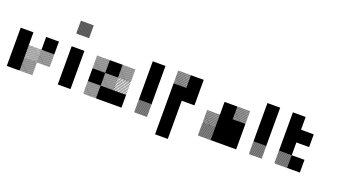

<svg xmlns="http://www.w3.org/2000/svg" viewBox="-77 -1514 4153 2360"><g transform="rotate(20 1999.5 -333.5)"><path d="M167.5 -162.5 162.5 -167.5H167.5ZM167.5 -145 145 -167.5H150.8L167.5 -150.8ZM167.5 -127.5 127.5 -167.5H133.3L167.5 -133.3ZM167.5 -110 110 -167.5H115.8L167.5 -115.8ZM167.5 -92.5 92.5 -167.5H97.5L167.5 -97.5ZM167.5 -75 75 -167.5H80.8L167.5 -80.8ZM167.5 -57.5 57.5 -167.5H63.3L167.5 -63.3ZM167.5 -40 40 -167.5H45.8L167.5 -45.8ZM167.5 -22.5 22.5 -167.5H28.3L167.5 -28.3ZM167.5 -5 5 -167.5H10.8L167.5 -10.8ZM155.8 0.8 -0.8 -155.8V-161.7L161.7 0.8ZM138.3 0.8 -0.8 -138.3V-144.2L144.2 0.8ZM120.8 0.8 -0.8 -120.8V-126.7L126.7 0.8ZM103.3 0.8 -0.8 -103.3V-109.2L109.2 0.8ZM85.8 0.8 -0.8 -85.8V-91.7L91.7 0.8ZM68.3 0.8 -0.8 -68.3V-74.2L74.2 0.8ZM50.8 0.8 -0.8 -50.8V-56.7L56.7 0.8ZM33.3 0.8 -0.8 -33.3V-39.2L39.2 0.8ZM15.8 0.8 -0.8 -15.8V-21.7L21.7 0.8ZM167.5 -167.5H168.3L167.5 -168.3ZM333.3 -500H500V-333.3H333.3ZM334.2 -155.8 322.5 -167.5H328.3L334.2 -161.7ZM334.2 -141.7 308.3 -167.5H314.2L334.2 -147.5ZM334.2 -127.5 294.2 -167.5H300L334.2 -133.3ZM334.2 -113.3 280 -167.5H285.8L334.2 -119.2ZM334.2 -99.2 265.8 -167.5H271.7L334.2 -105ZM334.2 -85 251.7 -167.5H257.5L334.2 -90.8ZM334.2 -70.8 237.5 -167.5H243.3L334.2 -76.7ZM334.2 -56.7 223.3 -167.5H229.2L334.2 -62.5ZM334.2 -42.5 209.2 -167.5H215L334.2 -48.3ZM334.2 -28.3 195 -167.5H200.8L334.2 -34.2ZM334.2 -14.2 180.8 -167.5H186.7L334.2 -20ZM334.2 0 166.7 -167.5H172.5L334.2 -5.8ZM320.8 0.8 165.8 -154.2V-160L326.7 0.8ZM306.7 0.8 165.8 -140V-145.8L312.5 0.8ZM292.5 0.8 165.8 -125.8V-131.7L298.3 0.8ZM278.3 0.8 165.8 -111.7V-117.5L284.2 0.8ZM263.3 0.8 165.8 -96.7V-103.3L270 0.8ZM250 0.8 165.8 -83.3V-89.2L255.8 0.8ZM235.8 0.8 165.8 -69.2V-75L241.7 0.8ZM221.7 0.8 165.8 -55V-60.8L227.5 0.8ZM207.5 0.8 165.8 -40.8V-46.7L213.3 0.8ZM193.3 0.8 165.8 -26.7V-32.5L199.2 0.8ZM179.2 0.8 165.8 -12.5V-18.3L185 0.8ZM500.8 -322.5 489.2 -334.2H495L500.8 -328.3ZM500.8 -308.3 475 -334.2H480.8L500.8 -314.2ZM500.8 -294.2 460.8 -334.2H466.7L500.8 -300ZM500.8 -280 446.7 -334.2H452.5L500.8 -285.8ZM500.8 -265.8 432.5 -334.2H438.3L500.8 -271.7ZM500.8 -251.7 418.3 -334.2H424.2L500.8 -257.5ZM500.8 -237.5 404.2 -334.2H410L500.8 -243.3ZM500.8 -223.3 390 -334.2H395.8L500.8 -229.2ZM500.8 -209.2 375.8 -334.2H381.7L500.8 -215ZM500.8 -195 361.7 -334.2H367.5L500.8 -200.8ZM500.8 -180.8 347.5 -334.2H353.3L500.8 -186.7ZM500.8 -166.7 333.3 -334.2H339.2L500.8 -172.5ZM487.5 -165.8 332.5 -320.8V-326.7L493.3 -165.8ZM473.3 -165.8 332.5 -306.7V-312.5L479.2 -165.8ZM459.2 -165.8 332.5 -292.5V-298.3L465 -165.8ZM445 -165.8 332.5 -278.3V-284.2L450.8 -165.8ZM430 -165.8 332.5 -263.3V-270L436.7 -165.8ZM416.7 -165.8 332.5 -250V-255.8L422.5 -165.8ZM402.5 -165.8 332.5 -235.8V-241.7L408.3 -165.8ZM388.3 -165.8 332.5 -221.7V-227.5L394.2 -165.8ZM374.2 -165.8 332.5 -207.5V-213.3L380 -165.8ZM360 -165.8 332.5 -193.3V-199.2L365.8 -165.8ZM345.8 -165.8 332.5 -179.2V-185L351.7 -165.8ZM334.2 -329.2 329.2 -334.2H334.2ZM334.2 -311.7 311.7 -334.2H317.5L334.2 -317.5ZM334.2 -294.2 294.2 -334.2H300L334.2 -300ZM334.2 -276.7 276.7 -334.2H282.5L334.2 -282.5ZM334.2 -259.2 259.2 -334.2H264.2L334.2 -264.2ZM334.2 -241.7 241.7 -334.2H247.5L334.2 -247.5ZM334.2 -224.2 224.2 -334.2H230L334.2 -230ZM334.2 -206.7 206.7 -334.2H212.5L334.2 -212.5ZM334.2 -189.2 189.2 -334.2H195L334.2 -195ZM334.2 -171.7 171.7 -334.2H177.5L334.2 -177.5ZM322.5 -165.8 165.8 -322.5V-328.3L328.3 -165.8ZM305 -165.8 165.8 -305V-310.8L310.8 -165.8ZM287.5 -165.8 165.8 -287.5V-293.3L293.3 -165.8ZM270 -165.8 165.8 -270V-275.8L275.8 -165.8ZM252.5 -165.8 165.8 -252.5V-258.3L258.3 -165.8ZM235 -165.8 165.8 -235V-240.8L240.8 -165.8ZM217.5 -165.8 165.8 -217.5V-223.3L223.3 -165.8ZM200 -165.8 165.8 -200V-205.8L205.8 -165.8ZM182.5 -165.8 165.8 -182.5V-188.3L188.3 -165.8ZM334.2 -334.2H335L334.2 -335ZM500.8 -495.8 495.8 -500.8H500.8ZM500.8 -478.3 478.3 -500.8H484.2L500.8 -484.2ZM500.8 -460.8 460.8 -500.8H466.7L500.8 -466.7ZM500.8 -443.3 443.3 -500.8H449.2L500.8 -449.2ZM500.8 -425.8 425.8 -500.8H430.8L500.8 -430.8ZM500.8 -408.3 408.3 -500.8H414.2L500.8 -414.2ZM500.8 -390.8 390.8 -500.8H396.7L500.8 -396.7ZM500.8 -373.3 373.3 -500.8H379.2L500.8 -379.2ZM500.8 -355.8 355.8 -500.8H361.7L500.8 -361.7ZM500.8 -338.3 338.3 -500.8H344.2L500.8 -344.2ZM489.2 -332.5 332.5 -489.2V-495L495 -332.5ZM471.7 -332.5 332.5 -471.7V-477.5L477.5 -332.5ZM454.2 -332.5 332.5 -454.2V-460L460 -332.5ZM436.7 -332.5 332.5 -436.7V-442.5L442.5 -332.5ZM419.2 -332.5 332.5 -419.2V-425L425 -332.5ZM401.7 -332.5 332.5 -401.7V-407.5L407.5 -332.5ZM384.2 -332.5 332.5 -384.2V-390L390 -332.5ZM366.7 -332.5 332.5 -366.7V-372.5L372.5 -332.5ZM349.2 -332.5 332.5 -349.2V-355L355 -332.5ZM500.8 -500.8H501.7L500.8 -501.7ZM0 -166.7H166.7V0H0ZM0 -333.3H166.7V0H0ZM0 -500H166.7V-166.7H0Z M834.2 -826.7 826.7 -834.2H832.5L834.2 -832.5ZM834.2 -817.5 817.5 -834.2H823.3L834.2 -823.3ZM834.2 -808.3 808.3 -834.2H814.2L834.2 -814.2ZM834.2 -799.2 799.2 -834.2H805L834.2 -805ZM834.2 -790 790 -834.2H795.8L834.2 -795.8ZM834.2 -780.8 780.8 -834.2H786.7L834.2 -786.7ZM834.2 -771.7 771.7 -834.2H777.5L834.2 -777.5ZM834.2 -762.5 762.5 -834.2H768.3L834.2 -768.3ZM834.2 -753.3 753.3 -834.2H759.2L834.2 -759.2ZM834.2 -744.2 744.2 -834.2H750L834.2 -750ZM834.2 -735 735 -834.2H740.8L834.2 -740.8ZM834.2 -725.8 725.8 -834.2H731.7L834.2 -731.7ZM834.2 -716.7 716.7 -834.2H722.5L834.2 -722.5ZM834.2 -707.5 707.5 -834.2H713.3L834.2 -713.3ZM834.2 -698.3 698.3 -834.2H704.2L834.2 -704.2ZM834.2 -689.2 689.2 -834.2H695L834.2 -695ZM834.2 -680 680 -834.2H685.8L834.2 -685.8ZM834.2 -670.8 670.8 -834.2H676.7L834.2 -676.7ZM830 -665.8 665.8 -830 667.5 -834.2 834.2 -667.5ZM820.8 -665.8 665.8 -820.8V-826.7L826.7 -665.8ZM811.7 -665.8 665.8 -811.7V-817.5L817.5 -665.8ZM802.5 -665.8 665.8 -802.5V-808.3L808.3 -665.8ZM793.3 -665.8 665.8 -793.3V-799.2L799.2 -665.8ZM784.2 -665.8 665.8 -784.2V-790L790 -665.8ZM775 -665.8 665.8 -775V-780.8L780.8 -665.8ZM765.8 -665.8 665.8 -765.8V-771.7L771.7 -665.8ZM756.7 -665.8 665.8 -756.7V-762.5L762.5 -665.8ZM747.5 -665.8 665.8 -747.5V-753.3L753.3 -665.8ZM738.3 -665.8 665.8 -738.3V-744.2L744.2 -665.8ZM729.2 -665.8 665.8 -729.2V-735L735 -665.8ZM720 -665.8 665.8 -720V-725.8L725.8 -665.8ZM710 -665.8 665.8 -710V-716.7L716.7 -665.8ZM701.7 -665.8 665.8 -701.7V-707.5L707.5 -665.8ZM692.5 -665.8 665.8 -692.5V-698.3L698.3 -665.8ZM683.3 -665.8 665.8 -683.3V-689.2L689.2 -665.8ZM674.2 -665.8 665.8 -674.2V-680L680 -665.8ZM666.7 -166.7H833.3V0H666.7ZM666.7 -333.3H833.3V0H666.7ZM666.7 -500H833.3V-166.7H666.7Z M1333.3 -166.7H1500V0H1333.3ZM1166.7 -166.7H1333.3V0H1166.7ZM1167.5 -155.8 1155.8 -167.5H1161.7L1167.5 -161.7ZM1167.5 -141.7 1141.7 -167.5H1147.5L1167.5 -147.5ZM1167.5 -127.5 1127.5 -167.5H1133.3L1167.5 -133.3ZM1167.5 -113.3 1113.3 -167.5H1119.2L1167.5 -119.2ZM1167.5 -99.2 1099.2 -167.5H1105L1167.5 -105ZM1167.5 -85 1085 -167.5H1090.8L1167.5 -90.8ZM1167.5 -70.8 1070.8 -167.5H1076.7L1167.5 -76.7ZM1167.5 -56.7 1056.7 -167.5H1062.5L1167.5 -62.5ZM1167.5 -42.5 1042.5 -167.5H1048.3L1167.5 -48.3ZM1167.5 -28.3 1028.3 -167.5H1034.2L1167.5 -34.2ZM1167.5 -14.2 1014.2 -167.5H1020L1167.5 -20ZM1167.5 0 1000 -167.5H1005.8L1167.5 -5.8ZM1154.2 0.8 999.2 -154.2V-160L1160 0.8ZM1140 0.8 999.2 -140V-145.8L1145.8 0.8ZM1125.8 0.8 999.2 -125.8V-131.7L1131.7 0.8ZM1111.7 0.8 999.2 -111.7V-117.5L1117.5 0.8ZM1096.7 0.8 999.2 -96.7V-103.3L1103.3 0.8ZM1083.3 0.8 999.2 -83.3V-89.2L1089.2 0.8ZM1069.2 0.8 999.2 -69.2V-75L1075 0.8ZM1055 0.8 999.2 -55V-60.8L1060.8 0.8ZM1040.8 0.8 999.2 -40.8V-46.7L1046.7 0.8ZM1026.7 0.8 999.2 -26.7V-32.5L1032.5 0.8ZM1012.5 0.8 999.2 -12.5V-18.3L1018.3 0.8ZM1334.2 -163.3 1330 -167.5H1334.2ZM1334.2 -142.5 1309.2 -167.5H1315L1334.2 -148.3ZM1334.2 -121.7 1288.3 -167.5H1294.2L1334.2 -127.5ZM1334.2 -100.8 1267.5 -167.5H1273.3L1334.2 -106.7ZM1334.2 -80 1246.7 -167.5H1252.5L1334.2 -85.8ZM1334.2 -59.2 1225.8 -167.5H1231.7L1334.2 -65ZM1334.2 -38.3 1205 -167.5H1210L1334.2 -43.3ZM1334.2 -17.5 1184.2 -167.5H1190L1334.2 -23.3ZM1331.7 0.8 1165.8 -165 1169.2 -167.5 1334.2 -2.5ZM1310.8 0.8 1165.8 -144.2V-150L1316.7 0.8ZM1290 0.8 1165.8 -123.3V-129.2L1295.8 0.8ZM1269.2 0.8 1165.8 -102.5V-108.3L1275 0.8ZM1248.3 0.8 1165.8 -81.7V-86.7L1253.3 0.8ZM1227.5 0.8 1165.8 -60.8V-66.7L1233.3 0.8ZM1206.7 0.8 1165.8 -40V-45.8L1212.5 0.8ZM1185.8 0.8 1165.8 -19.2V-25L1191.7 0.8ZM1334.2 -167.5H1335.8L1334.2 -169.2ZM1167.5 -155.8 1155.8 -167.5H1161.7L1167.5 -161.7ZM1167.5 -141.7 1141.7 -167.5H1147.5L1167.5 -147.5ZM1167.5 -127.5 1127.5 -167.5H1133.3L1167.5 -133.3ZM1167.5 -113.3 1113.3 -167.5H1119.2L1167.5 -119.2ZM1167.5 -99.2 1099.2 -167.5H1105L1167.5 -105ZM1167.5 -85 1085 -167.5H1090.8L1167.5 -90.8ZM1167.5 -70.8 1070.8 -167.5H1076.7L1167.5 -76.7ZM1167.5 -56.7 1056.7 -167.5H1062.5L1167.5 -62.5ZM1167.5 -42.5 1042.5 -167.5H1048.3L1167.5 -48.3ZM1167.5 -28.3 1028.3 -167.5H1034.2L1167.5 -34.2ZM1167.5 -14.2 1014.2 -167.5H1020L1167.5 -20ZM1167.5 0 1000 -167.5H1005.8L1167.5 -5.8ZM1154.2 0.8 999.2 -154.2V-160L1160 0.8ZM1140 0.8 999.2 -140V-145.8L1145.8 0.8ZM1125.8 0.8 999.2 -125.8V-131.7L1131.7 0.8ZM1111.7 0.8 999.2 -111.7V-117.5L1117.5 0.8ZM1096.7 0.8 999.2 -96.7V-103.3L1103.3 0.8ZM1083.3 0.8 999.2 -83.3V-89.2L1089.2 0.8ZM1069.2 0.8 999.2 -69.2V-75L1075 0.8ZM1055 0.8 999.2 -55V-60.8L1060.8 0.8ZM1040.8 0.8 999.2 -40.8V-46.7L1046.7 0.8ZM1026.7 0.8 999.2 -26.7V-32.5L1032.5 0.8ZM1012.5 0.8 999.2 -12.5V-18.3L1018.3 0.8ZM1500.8 -330 1496.7 -334.2H1500.8ZM1500.8 -309.2 1475.8 -334.2H1481.7L1500.8 -315ZM1500.8 -288.3 1455 -334.2H1460.8L1500.8 -294.2ZM1500.8 -267.5 1434.2 -334.2H1440L1500.8 -273.3ZM1500.8 -246.7 1413.3 -334.2H1419.2L1500.8 -252.5ZM1500.8 -225.8 1392.5 -334.2H1398.3L1500.8 -231.7ZM1500.8 -205 1371.7 -334.2H1376.7L1500.8 -210ZM1500.8 -184.2 1350.8 -334.2H1356.7L1500.8 -190ZM1498.3 -165.8 1332.5 -331.7 1335.8 -334.2 1500.8 -169.2ZM1477.5 -165.8 1332.5 -310.8V-316.7L1483.3 -165.8ZM1456.7 -165.8 1332.5 -290V-295.8L1462.5 -165.8ZM1435.8 -165.8 1332.5 -269.2V-275L1441.7 -165.8ZM1415 -165.8 1332.5 -248.3V-253.3L1420 -165.8ZM1394.2 -165.8 1332.5 -227.5V-233.3L1400 -165.8ZM1373.3 -165.8 1332.5 -206.7V-212.5L1379.2 -165.8ZM1352.5 -165.8 1332.5 -185.8V-191.7L1358.3 -165.8ZM1500.8 -334.2H1502.5L1500.8 -335.8ZM1334.2 -322.5 1322.5 -334.2H1328.3L1334.2 -328.3ZM1334.2 -308.3 1308.3 -334.2H1314.2L1334.2 -314.2ZM1334.2 -294.2 1294.2 -334.2H1300L1334.2 -300ZM1334.2 -280 1280 -334.2H1285.8L1334.2 -285.8ZM1334.2 -265.8 1265.8 -334.2H1271.7L1334.2 -271.7ZM1334.2 -251.7 1251.7 -334.2H1257.5L1334.2 -257.5ZM1334.2 -237.5 1237.5 -334.2H1243.3L1334.2 -243.3ZM1334.2 -223.3 1223.3 -334.2H1229.2L1334.2 -229.2ZM1334.2 -209.2 1209.2 -334.2H1215L1334.2 -215ZM1334.2 -195 1195 -334.2H1200.8L1334.2 -200.8ZM1334.2 -180.8 1180.8 -334.2H1186.7L1334.2 -186.7ZM1334.2 -166.7 1166.7 -334.2H1172.5L1334.2 -172.5ZM1320.8 -165.8 1165.8 -320.8V-326.7L1326.7 -165.8ZM1306.7 -165.8 1165.8 -306.7V-312.5L1312.5 -165.8ZM1292.5 -165.8 1165.8 -292.5V-298.3L1298.3 -165.8ZM1278.3 -165.8 1165.8 -278.3V-284.2L1284.2 -165.8ZM1263.3 -165.8 1165.8 -263.3V-270L1270 -165.8ZM1250 -165.8 1165.8 -250V-255.8L1255.8 -165.8ZM1235.8 -165.8 1165.8 -235.8V-241.7L1241.7 -165.8ZM1221.7 -165.8 1165.8 -221.7V-227.5L1227.5 -165.8ZM1207.5 -165.8 1165.8 -207.5V-213.3L1213.3 -165.8ZM1193.3 -165.8 1165.8 -193.3V-199.2L1199.2 -165.8ZM1179.2 -165.8 1165.8 -179.2V-185L1185 -165.8ZM1500.8 -489.2 1489.2 -500.8H1495L1500.8 -495ZM1500.8 -475 1475 -500.8H1480.8L1500.8 -480.8ZM1500.8 -460.8 1460.8 -500.8H1466.7L1500.8 -466.7ZM1500.8 -446.7 1446.7 -500.8H1452.5L1500.8 -452.5ZM1500.8 -432.5 1432.5 -500.8H1438.3L1500.8 -438.3ZM1500.8 -418.3 1418.3 -500.8H1424.2L1500.8 -424.2ZM1500.8 -404.2 1404.2 -500.8H1410L1500.8 -410ZM1500.8 -390 1390 -500.8H1395.8L1500.8 -395.8ZM1500.8 -375.8 1375.8 -500.8H1381.7L1500.8 -381.7ZM1500.8 -361.7 1361.7 -500.8H1367.5L1500.8 -367.5ZM1500.8 -347.5 1347.5 -500.8H1353.3L1500.8 -353.3ZM1500.8 -333.3 1333.3 -500.8H1339.2L1500.8 -339.2ZM1487.5 -332.5 1332.5 -487.5V-493.3L1493.3 -332.5ZM1473.3 -332.5 1332.5 -473.3V-479.2L1479.2 -332.5ZM1459.2 -332.5 1332.5 -459.2V-465L1465 -332.5ZM1445 -332.5 1332.5 -445V-450.8L1450.8 -332.5ZM1430 -332.5 1332.5 -430V-436.7L1436.7 -332.5ZM1416.7 -332.5 1332.5 -416.7V-422.5L1422.5 -332.5ZM1402.5 -332.5 1332.5 -402.5V-408.3L1408.3 -332.5ZM1388.3 -332.5 1332.5 -388.3V-394.2L1394.2 -332.5ZM1374.2 -332.5 1332.5 -374.2V-380L1380 -332.5ZM1360 -332.5 1332.5 -360V-365.8L1365.8 -332.5ZM1345.8 -332.5 1332.5 -345.8V-351.7L1351.7 -332.5ZM1167.5 -489.2 1155.8 -500.8H1161.7L1167.5 -495ZM1167.5 -475 1141.7 -500.8H1147.5L1167.5 -480.8ZM1167.5 -460.8 1127.5 -500.8H1133.3L1167.5 -466.7ZM1167.5 -446.7 1113.3 -500.8H1119.2L1167.5 -452.5ZM1167.5 -432.5 1099.2 -500.8H1105L1167.5 -438.3ZM1167.5 -418.3 1085 -500.8H1090.8L1167.5 -424.2ZM1167.5 -404.2 1070.8 -500.8H1076.7L1167.5 -410ZM1167.5 -390 1056.7 -500.8H1062.5L1167.5 -395.8ZM1167.5 -375.8 1042.5 -500.8H1048.3L1167.5 -381.7ZM1167.5 -361.7 1028.3 -500.8H1034.2L1167.5 -367.5ZM1167.5 -347.5 1014.2 -500.8H1020L1167.5 -353.3ZM1167.5 -333.3 1000 -500.8H1005.8L1167.5 -339.2ZM1154.2 -332.5 999.2 -487.5V-493.3L1160 -332.5ZM1140 -332.5 999.2 -473.3V-479.2L1145.8 -332.5ZM1125.8 -332.5 999.2 -459.2V-465L1131.7 -332.5ZM1111.7 -332.5 999.2 -445V-450.8L1117.5 -332.5ZM1096.7 -332.5 999.2 -430V-436.7L1103.3 -332.5ZM1083.3 -332.5 999.2 -416.7V-422.5L1089.2 -332.5ZM1069.2 -332.5 999.2 -402.5V-408.3L1075 -332.5ZM1055 -332.5 999.2 -388.3V-394.2L1060.8 -332.5ZM1040.8 -332.5 999.2 -374.2V-380L1046.7 -332.5ZM1026.7 -332.5 999.2 -360V-365.8L1032.5 -332.5ZM1012.5 -332.5 999.2 -345.8V-351.7L1018.3 -332.5ZM1000 -333.3H1166.7V-166.7H1000ZM1166.7 -500H1333.3V-333.3H1166.7Z M1834.2 -165.8 1832.5 -167.5H1834.2ZM1834.2 -155 1821.7 -167.5H1827.5L1834.2 -160.8ZM1834.2 -144.2 1810.8 -167.5H1816.7L1834.2 -150ZM1834.2 -133.3 1800 -167.5H1805.8L1834.2 -139.2ZM1834.2 -122.5 1789.2 -167.5H1795L1834.2 -128.3ZM1834.2 -111.7 1778.3 -167.5H1784.2L1834.2 -117.5ZM1834.2 -100.8 1767.5 -167.5H1773.3L1834.2 -106.7ZM1834.2 -90 1756.7 -167.5H1762.5L1834.2 -95.8ZM1834.2 -79.2 1745.8 -167.5H1751.7L1834.2 -85ZM1834.2 -68.3 1735 -167.5H1740.8L1834.2 -74.2ZM1834.2 -57.5 1724.2 -167.5H1730L1834.2 -63.3ZM1834.2 -46.7 1713.3 -167.5H1719.2L1834.2 -52.5ZM1834.2 -35.8 1702.5 -167.5H1708.3L1834.2 -41.7ZM1834.2 -25 1691.7 -167.5H1697.5L1834.2 -30.8ZM1834.2 -14.2 1680.8 -167.5H1686.7L1834.2 -20ZM1834.2 -3.3 1670 -167.5H1675.8L1834.2 -9.2ZM1827.5 0.8 1665.8 -160.8V-166.7L1833.3 0.8ZM1816.7 0.8 1665.8 -150V-155.8L1822.5 0.8ZM1805.8 0.8 1665.8 -139.2V-145L1811.7 0.8ZM1795 0.8 1665.8 -128.3V-134.2L1800.8 0.8ZM1784.2 0.8 1665.8 -117.5V-123.3L1790 0.8ZM1773.3 0.8 1665.8 -106.7V-112.5L1779.2 0.8ZM1762.5 0.8 1665.8 -95.8V-101.7L1768.3 0.8ZM1751.7 0.8 1665.8 -85V-90.8L1757.5 0.8ZM1740.8 0.8 1665.8 -74.2V-80L1746.7 0.8ZM1730 0.8 1665.8 -63.3V-69.2L1735.8 0.8ZM1719.2 0.8 1665.8 -52.5V-58.3L1725 0.8ZM1708.3 0.8 1665.8 -41.7V-47.5L1714.2 0.8ZM1697.5 0.8 1665.8 -30.8V-36.7L1703.3 0.8ZM1686.7 0.8 1665.8 -20V-25.8L1692.5 0.8ZM1675.8 0.8 1665.8 -9.2V-15L1681.7 0.8ZM1834.2 -167.5H1838.3L1834.2 -171.7ZM1666.7 -333.3H1833.3V-166.7H1666.7ZM1666.7 -500H1833.3V-166.7H1666.7ZM1666.7 -666.7H1833.3V-333.3H1666.7Z M2167.5 -655 2155 -667.5H2160.8L2167.5 -660.8ZM2167.5 -642.5 2142.5 -667.5H2148.3L2167.5 -648.3ZM2167.5 -630 2130 -667.5H2135.8L2167.5 -635.8ZM2167.5 -617.5 2117.5 -667.5H2123.3L2167.5 -623.3ZM2167.5 -605 2105 -667.5H2110.8L2167.5 -610.8ZM2167.5 -592.5 2092.5 -667.5H2097.5L2167.5 -597.5ZM2167.5 -580 2080 -667.5H2085.8L2167.5 -585.8ZM2167.5 -567.5 2067.5 -667.5H2073.3L2167.5 -573.3ZM2167.5 -555 2055 -667.5H2060.8L2167.5 -560.8ZM2167.5 -542.5 2042.5 -667.5H2048.3L2167.5 -548.3ZM2167.5 -530 2030 -667.5H2035.8L2167.5 -535.8ZM2167.5 -517.5 2017.5 -667.5H2023.3L2167.5 -523.3ZM2167.5 -505 2005 -667.5H2010.8L2167.5 -510.8ZM2160.8 -499.2 1999.2 -660.8V-666.7L2166.7 -499.2ZM2148.3 -499.2 1999.2 -648.3V-654.2L2154.2 -499.2ZM2135.8 -499.2 1999.2 -635.8V-641.7L2141.7 -499.2ZM2123.3 -499.2 1999.2 -623.3V-629.2L2129.2 -499.2ZM2110.8 -499.2 1999.2 -610.8V-616.7L2116.7 -499.2ZM2097.5 -499.2 1999.2 -597.5V-604.2L2104.2 -499.2ZM2085.8 -499.2 1999.2 -585.8V-591.7L2091.7 -499.2ZM2073.3 -499.2 1999.2 -573.3V-579.2L2079.2 -499.2ZM2060.8 -499.2 1999.2 -560.8V-566.7L2066.7 -499.2ZM2048.3 -499.2 1999.2 -548.3V-554.2L2054.2 -499.2ZM2035.8 -499.2 1999.2 -535.8V-541.7L2041.7 -499.2ZM2023.3 -499.2 1999.2 -523.3V-529.2L2029.2 -499.2ZM2010.8 -499.2 1999.2 -510.8V-516.7L2016.7 -499.2ZM2000 0H2166.7V166.7H2000ZM2000 -166.7H2166.7V166.7H2000ZM2000 -333.3H2166.7V0H2000ZM2166.7 -500H2333.3V-333.3H2166.7ZM2000 -500H2333.3V-333.3H2000ZM2000 -500H2166.7V-166.7H2000ZM2166.7 -666.7H2333.3V-333.3H2166.7Z M2667.5 -165.8 2665.8 -167.5H2667.5ZM2667.5 -155 2655 -167.5H2660.8L2667.5 -160.8ZM2667.5 -144.2 2644.2 -167.5H2650L2667.5 -150ZM2667.5 -133.3 2633.3 -167.5H2639.2L2667.5 -139.2ZM2667.5 -122.5 2622.5 -167.5H2628.3L2667.5 -128.3ZM2667.5 -111.7 2611.7 -167.5H2617.5L2667.5 -117.5ZM2667.5 -100.8 2600.8 -167.5H2606.7L2667.5 -106.7ZM2667.5 -90 2590 -167.5H2595.8L2667.5 -95.8ZM2667.5 -79.2 2579.2 -167.5H2585L2667.5 -85ZM2667.5 -68.3 2568.3 -167.5H2574.2L2667.5 -74.2ZM2667.5 -57.5 2557.5 -167.5H2563.3L2667.5 -63.3ZM2667.5 -46.7 2546.7 -167.5H2552.5L2667.5 -52.5ZM2667.5 -35.8 2535.8 -167.5H2541.7L2667.5 -41.7ZM2667.5 -25 2525 -167.5H2530.8L2667.5 -30.8ZM2667.5 -14.2 2514.2 -167.5H2520L2667.5 -20ZM2667.5 -3.3 2503.3 -167.5H2509.2L2667.5 -9.2ZM2660.8 0.8 2499.2 -160.8V-166.7L2666.7 0.8ZM2650 0.8 2499.2 -150V-155.8L2655.8 0.8ZM2639.2 0.8 2499.2 -139.2V-145L2645 0.8ZM2628.3 0.8 2499.2 -128.3V-134.2L2634.2 0.8ZM2617.5 0.8 2499.2 -117.5V-123.3L2623.3 0.8ZM2606.7 0.8 2499.2 -106.7V-112.5L2612.5 0.8ZM2595.8 0.8 2499.2 -95.8V-101.7L2601.7 0.8ZM2585 0.8 2499.2 -85V-90.8L2590.8 0.8ZM2574.2 0.8 2499.2 -74.2V-80L2580 0.8ZM2563.3 0.8 2499.2 -63.3V-69.2L2569.2 0.8ZM2552.5 0.8 2499.2 -52.5V-58.3L2558.3 0.8ZM2541.7 0.8 2499.2 -41.7V-47.5L2547.5 0.8ZM2530.8 0.8 2499.2 -30.8V-36.7L2536.7 0.8ZM2520 0.8 2499.2 -20V-25.8L2525.8 0.8ZM2509.2 0.8 2499.2 -9.2V-15L2515 0.8ZM2667.5 -167.5H2671.7L2667.5 -171.7ZM2667.5 -321.7 2655 -334.2H2660.8L2667.5 -327.5ZM2667.5 -309.2 2642.5 -334.2H2648.3L2667.5 -315ZM2667.5 -296.7 2630 -334.2H2635.8L2667.5 -302.5ZM2667.5 -284.2 2617.5 -334.2H2623.3L2667.5 -290ZM2667.5 -271.7 2605 -334.2H2610.8L2667.5 -277.5ZM2667.5 -259.2 2592.5 -334.2H2597.5L2667.5 -264.2ZM2667.5 -246.7 2580 -334.2H2585.8L2667.5 -252.5ZM2667.5 -234.2 2567.5 -334.2H2573.3L2667.5 -240ZM2667.5 -221.7 2555 -334.2H2560.8L2667.5 -227.5ZM2667.5 -209.2 2542.5 -334.2H2548.3L2667.5 -215ZM2667.5 -196.7 2530 -334.2H2535.8L2667.5 -202.5ZM2667.5 -184.2 2517.5 -334.2H2523.3L2667.5 -190ZM2667.5 -171.7 2505 -334.2H2510.8L2667.5 -177.5ZM2660.8 -165.8 2499.2 -327.5V-333.3L2666.7 -165.8ZM2648.3 -165.8 2499.2 -315V-320.8L2654.2 -165.8ZM2635.8 -165.8 2499.2 -302.5V-308.3L2641.7 -165.8ZM2623.3 -165.8 2499.2 -290V-295.8L2629.2 -165.8ZM2610.8 -165.8 2499.2 -277.5V-283.3L2616.7 -165.8ZM2597.5 -165.8 2499.2 -264.2V-270.8L2604.2 -165.8ZM2585.8 -165.8 2499.2 -252.5V-258.3L2591.7 -165.8ZM2573.3 -165.8 2499.2 -240V-245.8L2579.2 -165.8ZM2560.8 -165.8 2499.2 -227.5V-233.3L2566.7 -165.8ZM2548.3 -165.8 2499.2 -215V-220.8L2554.2 -165.8ZM2535.8 -165.8 2499.2 -202.5V-208.3L2541.7 -165.8ZM2523.3 -165.8 2499.2 -190V-195.8L2529.2 -165.8ZM2510.8 -165.8 2499.2 -177.5V-183.3L2516.7 -165.8ZM3000.8 -488.3 2988.3 -500.8H2994.2L3000.8 -494.2ZM3000.8 -475.8 2975.8 -500.8H2981.7L3000.8 -481.7ZM3000.8 -463.3 2963.3 -500.8H2969.2L3000.8 -469.2ZM3000.8 -450.8 2950.8 -500.8H2956.7L3000.8 -456.7ZM3000.8 -438.3 2938.3 -500.8H2944.2L3000.8 -444.2ZM3000.8 -425.8 2925.8 -500.8H2930.8L3000.8 -430.8ZM3000.8 -413.3 2913.3 -500.8H2919.2L3000.8 -419.2ZM3000.8 -400.8 2900.8 -500.8H2906.7L3000.8 -406.7ZM3000.8 -388.3 2888.3 -500.8H2894.2L3000.8 -394.2ZM3000.8 -375.8 2875.8 -500.8H2881.7L3000.8 -381.7ZM3000.8 -363.3 2863.3 -500.8H2869.2L3000.8 -369.2ZM3000.8 -350.8 2850.8 -500.8H2856.7L3000.8 -356.7ZM3000.8 -338.3 2838.3 -500.8H2844.2L3000.8 -344.2ZM2994.2 -332.5 2832.5 -494.2V-500L3000 -332.5ZM2981.7 -332.5 2832.5 -481.7V-487.5L2987.5 -332.5ZM2969.2 -332.5 2832.5 -469.2V-475L2975 -332.5ZM2956.7 -332.5 2832.5 -456.7V-462.5L2962.5 -332.5ZM2944.2 -332.5 2832.5 -444.2V-450L2950 -332.5ZM2930.8 -332.5 2832.5 -430.8V-437.5L2937.5 -332.5ZM2919.2 -332.5 2832.5 -419.2V-425L2925 -332.5ZM2906.7 -332.5 2832.5 -406.7V-412.5L2912.5 -332.5ZM2894.2 -332.5 2832.5 -394.2V-400L2900 -332.5ZM2881.7 -332.5 2832.5 -381.7V-387.5L2887.5 -332.5ZM2869.2 -332.5 2832.5 -369.2V-375L2875 -332.5ZM2856.7 -332.5 2832.5 -356.7V-362.5L2862.5 -332.5ZM2844.2 -332.5 2832.5 -344.2V-350L2850 -332.5ZM2833.3 -166.7H3000V0H2833.3ZM2666.7 -166.7H3000V0H2666.7ZM2833.3 -333.3H3000V0H2833.3ZM2666.7 -333.3H3000V-166.7H2666.7ZM2666.7 -333.3H2833.3V0H2666.7ZM2666.7 -500H2833.3V-166.7H2666.7Z M3334.2 -165.8 3332.5 -167.5H3334.2ZM3334.2 -155 3321.7 -167.5H3327.5L3334.2 -160.8ZM3334.2 -144.2 3310.8 -167.5H3316.7L3334.2 -150ZM3334.2 -133.3 3300 -167.5H3305.8L3334.2 -139.2ZM3334.2 -122.5 3289.2 -167.5H3295L3334.2 -128.3ZM3334.2 -111.7 3278.3 -167.5H3284.2L3334.2 -117.5ZM3334.2 -100.8 3267.5 -167.5H3273.3L3334.2 -106.7ZM3334.2 -90 3256.7 -167.5H3262.5L3334.2 -95.8ZM3334.2 -79.2 3245.8 -167.5H3251.7L3334.2 -85ZM3334.2 -68.3 3235 -167.5H3240.8L3334.2 -74.2ZM3334.2 -57.5 3224.2 -167.5H3230L3334.2 -63.3ZM3334.2 -46.7 3213.3 -167.5H3219.2L3334.2 -52.5ZM3334.2 -35.8 3202.5 -167.5H3208.3L3334.2 -41.7ZM3334.2 -25 3191.7 -167.5H3197.5L3334.2 -30.8ZM3334.2 -14.2 3180.8 -167.5H3186.7L3334.2 -20ZM3334.2 -3.3 3170 -167.5H3175.8L3334.2 -9.2ZM3327.5 0.8 3165.8 -160.8V-166.7L3333.3 0.8ZM3316.7 0.8 3165.8 -150V-155.8L3322.5 0.8ZM3305.8 0.8 3165.8 -139.2V-145L3311.7 0.8ZM3295 0.8 3165.8 -128.3V-134.2L3300.8 0.8ZM3284.2 0.8 3165.8 -117.5V-123.3L3290 0.8ZM3273.3 0.8 3165.8 -106.7V-112.5L3279.2 0.8ZM3262.5 0.8 3165.8 -95.8V-101.7L3268.3 0.8ZM3251.7 0.8 3165.8 -85V-90.8L3257.5 0.8ZM3240.8 0.8 3165.8 -74.2V-80L3246.7 0.8ZM3230 0.8 3165.8 -63.3V-69.2L3235.8 0.8ZM3219.2 0.8 3165.8 -52.5V-58.3L3225 0.8ZM3208.3 0.8 3165.8 -41.7V-47.5L3214.2 0.8ZM3197.5 0.8 3165.8 -30.8V-36.7L3203.3 0.8ZM3186.7 0.8 3165.8 -20V-25.8L3192.5 0.8ZM3175.8 0.8 3165.8 -9.2V-15L3181.7 0.8ZM3334.2 -167.5H3338.3L3334.2 -171.7ZM3166.7 -333.3H3333.3V-166.7H3166.7ZM3166.7 -500H3333.3V-166.7H3166.7ZM3166.7 -666.7H3333.3V-333.3H3166.7Z M3667.5 -165.8 3665.8 -167.5H3667.5ZM3667.5 -155 3655 -167.5H3660.8L3667.5 -160.8ZM3667.5 -144.2 3644.2 -167.5H3650L3667.5 -150ZM3667.5 -133.3 3633.3 -167.5H3639.2L3667.5 -139.2ZM3667.5 -122.5 3622.5 -167.5H3628.3L3667.5 -128.3ZM3667.5 -111.7 3611.7 -167.5H3617.5L3667.5 -117.5ZM3667.5 -100.8 3600.8 -167.5H3606.7L3667.5 -106.7ZM3667.5 -90 3590 -167.5H3595.8L3667.5 -95.8ZM3667.5 -79.2 3579.2 -167.5H3585L3667.5 -85ZM3667.5 -68.3 3568.3 -167.5H3574.2L3667.5 -74.2ZM3667.5 -57.5 3557.5 -167.5H3563.3L3667.5 -63.3ZM3667.5 -46.7 3546.7 -167.5H3552.5L3667.5 -52.5ZM3667.5 -35.8 3535.8 -167.5H3541.7L3667.5 -41.7ZM3667.5 -25 3525 -167.5H3530.8L3667.5 -30.8ZM3667.5 -14.2 3514.2 -167.5H3520L3667.5 -20ZM3667.5 -3.3 3503.3 -167.5H3509.2L3667.5 -9.2ZM3660.8 0.8 3499.2 -160.8V-166.7L3666.7 0.8ZM3650 0.8 3499.2 -150V-155.8L3655.8 0.8ZM3639.2 0.8 3499.2 -139.2V-145L3645 0.8ZM3628.3 0.8 3499.2 -128.3V-134.2L3634.2 0.8ZM3617.5 0.8 3499.2 -117.5V-123.3L3623.3 0.8ZM3606.7 0.8 3499.2 -106.7V-112.5L3612.5 0.8ZM3595.8 0.8 3499.2 -95.8V-101.7L3601.7 0.8ZM3585 0.8 3499.2 -85V-90.8L3590.8 0.8ZM3574.2 0.8 3499.2 -74.2V-80L3580 0.8ZM3563.3 0.8 3499.2 -63.3V-69.2L3569.2 0.8ZM3552.5 0.8 3499.2 -52.5V-58.3L3558.3 0.8ZM3541.7 0.8 3499.2 -41.7V-47.5L3547.5 0.8ZM3530.8 0.8 3499.2 -30.8V-36.7L3536.7 0.8ZM3520 0.8 3499.2 -20V-25.8L3525.8 0.8ZM3509.2 0.8 3499.2 -9.2V-15L3515 0.8ZM3667.5 -167.5H3671.7L3667.5 -171.7ZM3666.7 -166.7H3833.3V0H3666.7ZM3500 -333.3H3666.7V-166.7H3500ZM3666.7 -500H3833.3V-333.3H3666.7ZM3500 -500H3833.3V-333.3H3500ZM3500 -500H3666.7V-166.7H3500ZM3500 -666.7H3666.7V-333.3H3500Z"/></g></svg>

Font: 0xA000-Pixelated
Style: Pixelated
Weight: 400
Version: Version 0.1